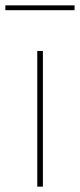

<svg xmlns="http://www.w3.org/2000/svg" viewBox="-34 -696 298 716"><path d="M126 0H105V-506H126ZM-14 -658V-676H244V-658Z"/></svg>

Font: IBM Plex Sans Thin
Style: Regular
Weight: 250
Designer: Mike Abbink, Paul van der Laan, Pieter van Rosmalen
Foundry: Bold Monday
Version: Version 3.201